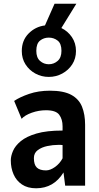

<svg xmlns="http://www.w3.org/2000/svg" viewBox="-20 -997 530 1031"><path d="M242 -584Q203 -584 170 -602Q137 -620 117 -651.2Q97 -682.5 97 -723Q97 -780 133.5 -817Q170 -854 221.5 -860.5L273 -977H390L309.5 -846.5Q344 -830 366 -797.8Q388 -765.5 388 -723Q388 -682.5 367.8 -651.2Q347.5 -620 314.2 -602Q281 -584 242 -584ZM242 -652Q269 -652 289.5 -669.8Q310 -687.5 310 -724Q310 -763 289.5 -779Q269 -795 242 -795Q215 -795 195 -779Q175 -763 175 -724Q175 -687.5 195 -669.8Q215 -652 242 -652ZM174 14Q128 14 97.8 -6.5Q67.5 -27 52.8 -61Q38 -95 38 -136Q38 -159 49.8 -186.5Q61.5 -214 91.5 -239Q121.5 -264 176 -280Q230.5 -296 316 -296V-319Q316 -356 298.2 -380.5Q280.5 -405 227 -405Q188 -405 150.8 -391.8Q113.5 -378.5 96 -359L56 -455Q86 -475.5 136.2 -492.8Q186.5 -510 248 -510Q322 -510 363 -487.5Q404 -465 420.5 -423.8Q437 -382.5 437 -327V0H330L321 -71Q269 14 174 14ZM227 -82Q249.5 -82 275.2 -100.2Q301 -118.5 316 -147V-218Q311 -219 305.2 -219Q299.5 -219 292 -219Q264.5 -219 234.2 -212.8Q204 -206.5 183 -191Q162 -175.5 162 -148Q162 -112 178 -97Q194 -82 227 -82Z"/></svg>

Font: Alatsi
Style: Regular
Weight: 400
Designer: Spyros Zevelakis, Eben Sorkin
Foundry: www.sorkintype.com
Version: Version 1.008; ttfautohint (v1.8.4.7-5d5b)